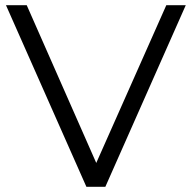

<svg xmlns="http://www.w3.org/2000/svg" viewBox="-20 -720 738 740"><path d="M313 0 3 -700H83L351 -92L621 -700H696L386 0Z"/></svg>

Font: Montserrat
Style: Regular
Weight: 400
Designer: Julieta Ulanovsky
Foundry: Julieta Ulanovsky
Version: Version 9.000; ttfautohint (v1.8.4.7-5d5b)